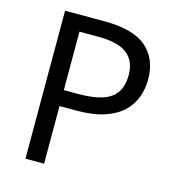

<svg xmlns="http://www.w3.org/2000/svg" viewBox="-107 -805 818 895"><g transform="rotate(15 302.5 -357.0)"><path d="M286 -714Q426 -714 490 -659Q554 -604 554 -504Q554 -460 539.5 -419.5Q525 -379 492 -347Q459 -315 404 -296.5Q349 -278 269 -278H187V0H97V-714ZM278 -637H187V-355H259Q327 -355 372 -369.5Q417 -384 439 -416Q461 -448 461 -500Q461 -569 417 -603Q373 -637 278 -637Z"/></g></svg>

Font: ltamil85
Style: Book
Weight: 400
Designer: Jelle Bosma - Monotype Design Team
Foundry: Monotype Imaging Inc.
Version: Version 2.003